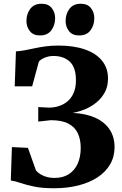

<svg xmlns="http://www.w3.org/2000/svg" viewBox="-20 -994 652 1024"><path d="M268.5 10Q204.5 10 162 1Q119.5 -8 90.2 -18Q61 -28 37.5 -31.5L43.5 -209.5L129 -205.5L172 -84.5Q184 -71 199.8 -62.2Q215.5 -53.5 233.5 -49.2Q251.5 -45 270.5 -45Q316 -45 347.2 -65.2Q378.5 -85.5 394.5 -121.5Q410.5 -157.5 410.5 -205Q410.5 -250 395 -283.2Q379.5 -316.5 344.5 -334.8Q309.5 -353 251 -353L184 -345.5V-423L240.5 -420Q267.5 -420 293.2 -428Q319 -436 339.8 -453.2Q360.5 -470.5 372.8 -498.5Q385 -526.5 385 -566.5Q385 -634 352.5 -664.8Q320 -695.5 265 -695.5Q239 -695.5 216.5 -685.5Q194 -675.5 187 -664.5L151.5 -533.5H58.5L65 -720Q89 -721.5 113.8 -726.2Q138.5 -731 165.5 -736.8Q192.5 -742.5 223.5 -746.8Q254.5 -751 291.5 -751Q374 -751 433.2 -730.2Q492.5 -709.5 524.2 -670.2Q556 -631 556 -575Q556 -533.5 539 -501.8Q522 -470 494.2 -447.5Q466.5 -425 433.2 -411.2Q400 -397.5 367.5 -392Q438.5 -388.5 488.5 -365.8Q538.5 -343 564.8 -303.2Q591 -263.5 591 -209.5Q591 -158 567 -117Q543 -76 499.5 -47.8Q456 -19.5 397.2 -4.8Q338.5 10 268.5 10ZM192.5 -805Q157.5 -805 139.2 -828Q121 -851 121 -882Q121 -920 141.5 -947Q162 -974 201 -974H202Q238 -974 256 -951Q274 -928 274 -897Q274 -860 253.8 -832.5Q233.5 -805 193.5 -805ZM401.5 -805Q366 -805 348 -828Q330 -851 330 -882Q330 -920 350.5 -947Q371 -974 410 -974H411Q447 -974 465 -951Q483 -928 483 -897Q483 -860 462.8 -832.5Q442.5 -805 402.5 -805Z"/></svg>

Font: Merriweather 48pt ExtraBold
Style: Regular
Weight: 800
Version: Version 2.100